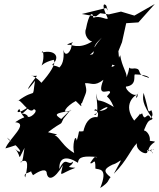

<svg xmlns="http://www.w3.org/2000/svg" viewBox="-20 -860 795 960"><path d="M286 -265C252 -288 249 -293 338 -307C277 -285 313 -331 359 -355C408 -306 374 -341 390 -345C412 -405 417 -396 405 -444C436 -447 451 -425 497 -461C457 -360 536 -425 530 -396C502 -360 517 -401 549 -325C450 -386 477 -328 460 -393C471 -312 469 -282 450 -285C557 -369 521 -289 451 -308C462 -326 477 -295 467 -274C424 -280 405 -239 397 -204C364 -198 383 -221 364 -157C356 -199 340 -128 351 -95C269 -142 274 -215 215 -171C262 -193 296 -180 220 -199C302 -261 278 -227 297 -266L335 -313ZM513 -825C517 -836 473 -865 519 -768C511 -758 481 -785 447 -771C443 -809 423 -787 410 -716C398 -688 422 -654 441 -653C373 -610 333 -640 325 -636C292 -632 366 -659 338 -642C341 -605 305 -566 297 -612C308 -504 243 -524 291 -513C259 -537 252 -527 241 -536C285 -575 254 -614 189 -597C191 -621 207 -579 188 -532C188 -532 200 -549 248 -561C264 -544 227 -490 187 -446C139 -500 109 -477 165 -481C115 -418 100 -384 155 -456C139 -354 166 -427 68 -354C78 -377 126 -281 149 -314C181 -308 120 -257 117 -282C86 -311 63 -256 134 -333C55 -277 63 -306 77 -315C103 -247 123 -295 56 -249C126 -243 27 -169 7 -118C66 -133 71 -146 125 -142C104 -183 51 -118 15 -172C108 -96 83 -89 56 -115C95 -73 56 -39 119 -150C94 -149 102 -34 81 -50C112 -64 127 -60 106 27C91 -6 147 16 151 -32C122 -7 142 7 145 16C164 3 205 -22 213 1C217 44 251 41 294 -34C280 34 275 9 357 -21C295 -25 345 -28 345 -52C319 -27 309 -85 277 -15C274 -75 314 -82 370 -46C372 -79 405 -80 466 -75C453 -67 462 -93 431 -45C444 -33 458 -84 457 -17C473 -11 523 -23 481 80C529 49 517 43 533 26C492 -5 504 -18 543 -37C585 -48 606 -97 549 9C617 -59 634 -115 665 -144C654 -106 728 -73 716 -110C752 -106 749 -73 734 -112C754 -106 763 -120 720 -104C732 -158 786 -148 729 -156C735 -197 685 -231 692 -186C723 -277 729 -251 743 -266C689 -343 693 -367 698 -396C728 -297 715 -296 737 -309C754 -269 725 -279 737 -260C716 -319 707 -239 691 -293C651 -271 712 -322 651 -257C591 -339 654 -384 668 -389C671 -368 647 -360 673 -399C659 -361 603 -414 610 -427C669 -434 645 -486 655 -488C735 -487 730 -461 716 -474C656 -488 695 -516 652 -518C601 -510 644 -557 613 -474C614 -501 590 -525 581 -584C549 -521 561 -535 538 -525C554 -583 553 -578 495 -566C517 -598 515 -610 429 -585C487 -633 416 -603 489 -672C423 -595 473 -632 429 -559C451 -537 422 -494 473 -573C495 -538 531 -471 497 -553L579 -523L572 -604L590 -649L611 -744L672 -748L754 -840L652 -782L585 -802L524 -788L481 -794L460 -778L389 -790L511 -820L520 -807Z"/></svg>

Font: Hussar Lance
Style: ExBdObl
Weight: 700
Foundry: Cannot Into Space Fonts, PlusOne Fonts
Version: Version 2.270